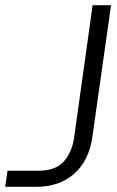

<svg xmlns="http://www.w3.org/2000/svg" viewBox="-29 -720 450 740"><path d="M110 0H-9L0 -62H119Q187 -62 218.5 -99.5Q250 -137 257 -192L328 -700H399L327 -192Q314 -101 257 -50.5Q200 0 110 0Z"/></svg>

Font: Host Grotesk Light
Style: Italic
Weight: 300
Italic angle: -8°
Designer: Doğukan Karapınar based on Poppins by Indian Type Foundry, Jonny Pinhorn
Foundry: Element Type
Version: Version 1.001; ttfautohint (v1.8.4.7-5d5b)